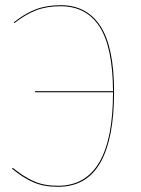

<svg xmlns="http://www.w3.org/2000/svg" viewBox="-20 -710 543 739"><path d="M419 -356Q419 -176 366 -83.5Q313 9 203 9Q148 9 108 -8.5Q68 -26 26 -61L29 -64Q71 -30 110 -12.5Q149 5 203 5Q415 5 415 -355H115V-359H415Q414 -529 363 -607.5Q312 -686 213 -686Q160 -686 119.5 -670.5Q79 -655 35 -621L33 -624Q76 -658 117.5 -674Q159 -690 214 -690Q314 -690 366.5 -609.5Q419 -529 419 -356Z"/></svg>

Font: FiraGO Four
Style: Regular
Weight: 100
Designer: bBox Type
Foundry: bBox Type GmbH
Version: Version 1.001